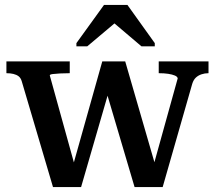

<svg xmlns="http://www.w3.org/2000/svg" viewBox="-20 -759 872 779"><path d="M424 -397 408 -399 526 0H640L760 -419Q765 -435 774.5 -444Q784 -453 797.5 -457.5Q811 -462 825 -462H826V-510H624V-462H625Q646 -462 662.5 -459.5Q679 -457 689.5 -452.5Q700 -448 701 -441L596 -63L614 -75L488 -510H395L269 -62L287 -74L182 -453Q182 -457 193.5 -458.5Q205 -460 223.5 -461Q242 -462 262 -462H263V-510H6V-462H7Q22 -462 34.5 -459Q47 -456 55.5 -449.5Q64 -443 68 -430L195 0H309ZM497 -739H402L290 -584V-571H334L467 -683H422L554 -571H608V-584Z"/></svg>

Font: Roboto Serif 36pt Medium
Style: Regular
Weight: 500
Designer: Greg Gazdowicz
Foundry: Commercial Type
Version: Version 1.008